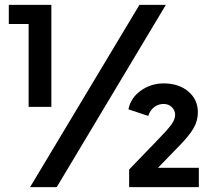

<svg xmlns="http://www.w3.org/2000/svg" viewBox="-20 -765 865 785"><path d="M97 -667H16V-745H190V-328H97ZM550 -745H658L212 0H103ZM508 -72 620 -188Q665 -234 680.5 -255.5Q696 -277 696 -295Q696 -314 682.5 -327Q669 -340 649 -340Q628 -340 611 -327.5Q594 -315 586 -291L505 -318Q515 -366 556.5 -395Q598 -424 649 -424Q711 -424 750 -391Q789 -358 789 -306Q789 -271 771.5 -241Q754 -211 719 -175L626 -79H793V0H508Z"/></svg>

Font: Evergrow Sans
Style: Bold
Weight: 700
Foundry: 10Web
Version: Version 1.000